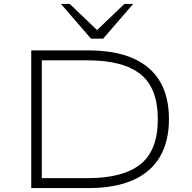

<svg xmlns="http://www.w3.org/2000/svg" viewBox="-20 -963 984 983"><path d="M140 0V-705H431Q569 -705 661 -664.5Q753 -624 799 -546Q845 -468 845 -353Q845 -238 798 -159Q751 -80 659 -40Q567 0 431 0ZM194 -51H429Q610 -51 699 -122Q788 -193 788 -353Q788 -512 699.5 -583Q611 -654 429 -654H194ZM446 -765 292 -943H337L477 -809L617 -943H662L508 -765Z"/></svg>

Font: Nunito Sans 7pt Expanded ExtraLight
Style: Regular
Weight: 250
Width: 7
Designer: Vernon Adams
Foundry: Vernon Adams
Version: Version 3.101;gftools[0.9.27]